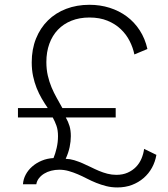

<svg xmlns="http://www.w3.org/2000/svg" viewBox="-20 -784 716 817"><path d="M479.5 13.6Q513.2 13.6 541.4 3Q569.5 -7.7 591.1 -26.4Q612.7 -45 626.6 -70.2Q640.5 -95.5 645.5 -125L593.2 -150.5Q590.5 -129.1 582 -109.1Q573.6 -89.1 558.9 -73.9Q544.1 -58.6 523.2 -49.3Q502.3 -40 475 -40Q455.5 -40 437 -44.8Q418.6 -49.5 400.9 -57Q383.2 -64.5 365.9 -73.2Q348.6 -81.8 331.1 -89.3Q313.6 -96.8 295.9 -102.3Q278.2 -107.7 259.5 -108.2Q271.4 -134.1 276.4 -158.4Q281.4 -182.7 281.4 -204.5Q281.4 -229.1 275.9 -247.5Q270.5 -265.9 260 -284.1H472.3V-324.1H245.5Q233.6 -345.5 221.4 -367.3Q209.1 -389.1 199.3 -412.5Q189.5 -435.9 183.4 -462.5Q177.3 -489.1 177.3 -520Q177.3 -562.7 190 -597.7Q202.7 -632.7 226.4 -657.5Q250 -682.3 284.1 -695.9Q318.2 -709.5 360.5 -709.5Q404.1 -709.5 437.3 -695.9Q470.5 -682.3 493.9 -660Q517.3 -637.7 531.6 -609.5Q545.9 -581.4 551.8 -552.3L607.3 -575.5Q597.3 -620 574.5 -655Q551.8 -690 519.3 -714.1Q486.8 -738.2 446.4 -750.9Q405.9 -763.6 360.5 -763.6Q306.8 -763.6 261.6 -746.4Q216.4 -729.1 183.9 -697Q151.4 -665 133.2 -619.8Q115 -574.5 115 -518.6Q115 -487.3 120.7 -460.2Q126.4 -433.2 135.9 -409.3Q145.5 -385.5 157.7 -364.5Q170 -343.6 183.2 -324.1H56.4V-284.1H204.5Q213.6 -267.7 220.2 -249.1Q226.8 -230.5 226.8 -204.5Q226.8 -179.1 221.1 -154.5Q215.5 -130 207.7 -111.4Q180.5 -110 157.3 -100.2Q134.1 -90.5 116.8 -75.2Q99.5 -60 89.3 -40.7Q79.1 -21.4 77.7 0H134.5Q136.8 -14.1 145.7 -25.5Q154.5 -36.8 167.7 -45Q180.9 -53.2 197.7 -57.5Q214.5 -61.8 232.3 -61.8Q253.2 -61.8 272.7 -56.1Q292.3 -50.5 311.4 -42.3Q330.5 -34.1 349.8 -24.1Q369.1 -14.1 389.5 -5.9Q410 2.3 432.3 8Q454.5 13.6 479.5 13.6Z"/></svg>

Font: Spartan MB
Style: Regular
Weight: 212
Designer: Matt Bailey, Mirko Velimirovic
Foundry: Matt Bailey
Version: Version 1.005